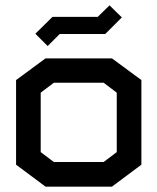

<svg xmlns="http://www.w3.org/2000/svg" viewBox="-20 -695 588 717"><path d="M398 2H150L40 -80V-396L150 -477H398L508 -396V-80ZM416 -349 367 -386H181L132 -349V-127L181 -90H367L416 -127ZM112 -569 176 -632H345L389 -675L435 -630L373 -568H203L158 -523Z"/></svg>

Font: Turret Road
Style: Bold
Weight: 700
Designer: Noponies
Foundry: Noponies
Version: Version 1.001; ttfautohint (v1.8)